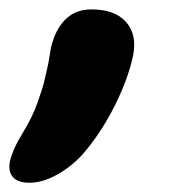

<svg xmlns="http://www.w3.org/2000/svg" viewBox="-65 -213 389 411"><path d="M-2 178.2Q-26.4 178.2 -37.1 166.3Q-47.9 154.3 -43.9 132.8Q-37.6 105.5 -14.2 67.9Q-5.4 53.2 2.2 37.8Q9.8 22.5 15.1 7.1Q20.5 -8.3 24.4 -20Q28.3 -31.7 31.7 -47.4Q35.2 -63 36.9 -70.3Q38.6 -77.6 41 -92.5Q43.5 -107.4 43.9 -109.9Q52.7 -148.9 74.5 -170.9Q96.2 -192.9 130.9 -192.9Q180.2 -192.9 204.3 -166.5Q228.5 -140.1 220.2 -95.2Q209.5 -44.9 181.9 10.7Q154.3 66.4 118.2 109.9Q94.2 139.2 61 158.7Q27.8 178.2 -2 178.2Z"/></svg>

Font: Shantell Sans Normal
Style: Bold Italic
Weight: 700
Italic angle: -11.31°
Designer: Stephen Nixon, Anya Danilova, Shantell Martin
Foundry: Arrow Type
Version: Version 1.006;[559af2be0]